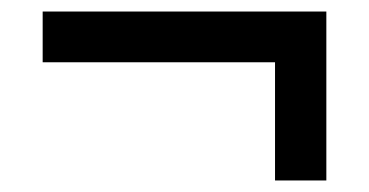

<svg xmlns="http://www.w3.org/2000/svg" viewBox="-20 -455 640 333"><path d="M546 -435V-142H457V-347H54V-435Z"/></svg>

Font: PRinguin Sans
Style: Bold
Weight: 700
Designer: Vernon Adams
Foundry: Vernon Adams
Version: ""